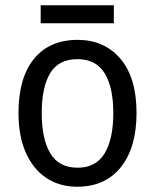

<svg xmlns="http://www.w3.org/2000/svg" viewBox="-20 -697 586 727"><path d="M497 -269Q497 -139 438 -64.5Q379 10 272 10Q205 10 155 -23.5Q105 -57 77.5 -119.5Q50 -182 50 -269Q50 -402 108.5 -474Q167 -546 274 -546Q375 -546 436 -474.5Q497 -403 497 -269ZM138 -269Q138 -171 170.5 -116.5Q203 -62 274 -62Q343 -62 376 -116Q409 -170 409 -269Q409 -367 376 -420Q343 -473 273 -473Q202 -473 170 -420Q138 -367 138 -269ZM411 -677V-609H134V-677Z"/></svg>

Font: Noto Sans Thai SemCond
Style: Regular
Weight: 400
Width: 4
Designer: Monotype Design Team
Foundry: Monotype Imaging Inc.
Version: Version 2.002; ttfautohint (v1.8.4.7-5d5b)